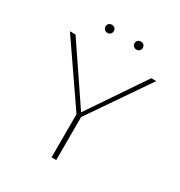

<svg xmlns="http://www.w3.org/2000/svg" viewBox="-187 -936 1002 1067"><g transform="rotate(30 314.0 -403.0)"><path d="M306 -267 37 -658H73L326 -284ZM299 0V-286H329V0ZM323 -267 306 -284 559 -658H591ZM221 -754Q210 -754 202.5 -761.5Q195 -769 195 -780Q195 -792 202.5 -799Q210 -806 221 -806Q233 -806 240.5 -799Q248 -792 248 -780Q248 -769 240.5 -761.5Q233 -754 221 -754ZM407 -754Q397 -754 389 -761.5Q381 -769 381 -780Q381 -792 389 -799Q397 -806 407 -806Q419 -806 426.5 -799Q434 -792 434 -780Q434 -769 426.5 -761.5Q419 -754 407 -754Z"/></g></svg>

Font: Ysabeau Office Thin
Style: Regular
Weight: 250
Designer: Christian Thalmann (Catharsis Fonts)
Version: Version 2.001;gftools[0.9.30]; featfreeze: tnum,lnum,ss02